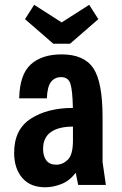

<svg xmlns="http://www.w3.org/2000/svg" viewBox="-20 -783 517 813"><path d="M61.3 -366.7H178.6Q180 -415.4 195.8 -435.9Q211.6 -456.4 238.7 -456.4Q268.9 -456.4 278 -428.9Q287.1 -401.4 288.6 -326Q181.3 -326 110.6 -280.6Q39.9 -235.3 39.9 -136Q39.9 -70 74 -30Q108.1 10 171.7 10Q204.7 10 239.6 -3.6Q274.4 -17.1 300.6 -51.6L311 0H428.3L414.3 -97.1V-286.3Q414.3 -436.6 374.9 -494.6Q335.6 -552.7 240.9 -552.7Q157.1 -552.7 110.2 -510.1Q63.3 -467.4 61.3 -366.7ZM288.9 -246.9V-187.6Q288.9 -127.7 267.1 -106.6Q245.3 -85.6 218.4 -85.6Q189.7 -85.6 176.1 -103.9Q162.4 -122.3 162.4 -152.3Q162.4 -200.1 195.1 -223.5Q227.7 -246.9 288.9 -246.9ZM276.7 -597.9 396.4 -701.9 357.7 -762.6 241.1 -688.1 124.6 -762.6 85.9 -701.9 205.6 -597.9Z"/></svg>

Font: Secuela Black
Style: Regular
Weight: 900
Designer: Fernando Haro
Foundry: deFharo
Version: Version 1.704